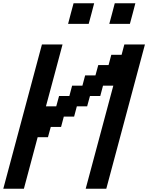

<svg xmlns="http://www.w3.org/2000/svg" viewBox="-20 -1145 899 1165"><path d="M500 0H625Q664.1 -146 742.2 -437.5Q820.3 -729 859.4 -875H734.4L717.8 -812.5H655.3L638.7 -750H576.2L559.1 -687.5H496.6L480 -625H417.5L400.9 -562.5H338.4L321.3 -500H258.8Q275.9 -562.5 309.3 -687.5Q342.8 -812.5 359.4 -875H234.4Q195.3 -729 117.2 -437.5Q39.1 -146 0 0H125L208.5 -312.5H271L288.1 -375H350.6L367.2 -437.5H429.7L446.3 -500H508.8L525.9 -562.5H588.4L605 -625H667.5Q639.6 -520.5 583.7 -312.3Q527.8 -104 500 0ZM643.1 -1000H768.1Q773.9 -1020.5 784.9 -1062.3Q795.9 -1104 801.3 -1125H676.3Q670.9 -1104 659.9 -1062.3Q648.9 -1020.5 643.1 -1000ZM393.1 -1000H518.1Q523.9 -1020.5 534.9 -1062.3Q545.9 -1104 551.3 -1125H426.3Q420.4 -1104 409.4 -1062.3Q398.4 -1020.5 393.1 -1000Z"/></svg>

Font: Faithful 32x
Style: Oblique
Weight: 400
Foundry: Faithful Resource Pack
Version: Version 1.0; January 27, 2023